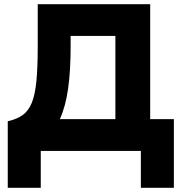

<svg xmlns="http://www.w3.org/2000/svg" viewBox="-20 -720 874 916"><path d="M17 176V-141.5Q60 -151 88 -171Q116 -191 131.8 -229.8Q147.5 -268.5 153.8 -334Q160 -399.5 160 -499.5V-700H696.5V-151.5H809.5V176H652V0H174.5V176ZM317 -499.5Q317 -382 304.8 -296.2Q292.5 -210.5 265.5 -151.5H530.5V-548.5H317Z"/></svg>

Font: Geologica
Style: Bold
Weight: 700
Designer: Sindre Bremnes, Frode Helland
Foundry: Monokrom Skriftforlag AS
Version: Version 1.010; ttfautohint (v1.8.4.7-5d5b);gftools[0.9.28]